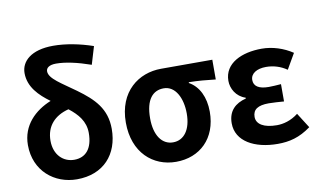

<svg xmlns="http://www.w3.org/2000/svg" viewBox="-81 -983 1941 1169"><g transform="rotate(-10 889.0 -399.0)"><path d="M308 14C472 14 569 -94 569 -252C569 -376 501 -444 402 -516C317 -578 242 -619 242 -665C242 -686 261 -702 304 -702C361 -702 434 -686 517 -657L550 -767C469 -795 382 -812 305 -812C168 -812 105 -750 105 -678C105 -592 166 -532 232 -484C133 -444 49 -365 49 -243C49 -82 170 14 308 14ZM189 -245C189 -336 244 -393 330 -415C385 -372 427 -324 427 -252C427 -155 383 -106 312 -106C246 -106 189 -156 189 -245Z M921 14C1068 14 1175 -86 1175 -251C1175 -342 1140 -412 1080 -445V-450C1140 -449 1183 -445 1245 -438V-560H928C790 -560 660 -467 660 -274C660 -88 778 14 921 14ZM923 -106C855 -106 810 -168 810 -274C810 -391 856 -440 923 -440C995 -440 1035 -360 1035 -265C1035 -165 991 -106 923 -106Z M1549 14C1621 14 1684 -1 1755 -53L1696 -146C1651 -111 1603 -99 1564 -99C1483 -99 1438 -127 1438 -172C1438 -218 1470 -239 1537 -239C1567 -239 1599 -236 1631 -234V-341C1605 -339 1578 -337 1555 -337C1493 -337 1463 -358 1463 -396C1463 -436 1502 -460 1559 -460C1604 -460 1648 -447 1687 -420L1742 -515C1687 -552 1619 -574 1552 -574C1429 -574 1319 -525 1319 -416C1319 -369 1347 -316 1405 -297V-292C1339 -275 1294 -235 1294 -158C1294 -46 1407 14 1549 14Z"/></g></svg>

Font: Source Han Sans CN
Style: Bold
Weight: 700
Designer: Ryoko NISHIZUKA 西塚涼子 (kana, bopomofo & ideographs); Paul D. Hunt (Latin, Greek & Cyrillic); Sandoll Communications 산돌커뮤니
Foundry: Adobe
Version: Version 2.001;hotconv 1.0.107;makeotfexe 2.5.65593